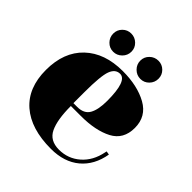

<svg xmlns="http://www.w3.org/2000/svg" viewBox="-178 -767 903 903"><g transform="rotate(45 273.0 -315.5)"><path d="M491 -158 493 -167 511 -164Q497 -82 442 -36Q387 10 299 10Q166 10 93 -53.5Q20 -117 20 -236Q20 -355 90 -421.5Q160 -488 280 -488Q378 -488 443.5 -451.5Q509 -415 509 -339Q509 -263 448 -231Q387 -199 289 -199H223Q223 -108 245.5 -61Q268 -14 328.5 -14Q389 -14 433.5 -53Q478 -92 491 -158ZM222 -289V-217H247Q292 -217 309.5 -247.5Q327 -278 327 -337Q327 -470 280 -470Q249 -470 235.5 -434Q222 -398 222 -289ZM321 -538Q303 -556 303 -581Q303 -606 321 -623.5Q339 -641 364 -641Q389 -641 406.5 -623.5Q424 -606 424 -581Q424 -556 406.5 -538Q389 -520 364 -520Q339 -520 321 -538ZM140.5 -538Q123 -556 123 -581Q123 -606 140.5 -623.5Q158 -641 183 -641Q208 -641 226 -623.5Q244 -606 244 -581Q244 -556 226 -538Q208 -520 183 -520Q158 -520 140.5 -538Z"/></g></svg>

Font: Elsie Swash Caps Black
Style: Regular
Weight: 900
Designer: Alejandro Inler
Foundry: Alejandro Inler
Version: 1.003